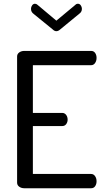

<svg xmlns="http://www.w3.org/2000/svg" viewBox="-20 -1002 554 1022"><path d="M180 -976 280 -892 381 -976Q386 -982 395 -982Q404 -982 410 -973.5Q416 -965 416 -955Q416 -938 401 -928L300 -845Q290 -836 280 -836Q270 -836 261 -845L159 -928Q145 -938 145 -955Q145 -965 151 -973.5Q157 -982 166 -982Q174 -982 180 -976ZM155 -655V-401H311Q324 -401 332 -390.5Q340 -380 340 -365Q340 -352 332.5 -341.5Q325 -331 311 -331H155V-76H465Q478 -76 486 -64.5Q494 -53 494 -37Q494 -22 486.5 -11Q479 0 465 0H109Q94 0 82.5 -8Q71 -16 71 -30V-701Q71 -715 82.5 -723Q94 -731 109 -731H465Q479 -731 486.5 -720Q494 -709 494 -694Q494 -678 486 -666.5Q478 -655 465 -655Z"/></svg>

Font: Dosis
Style: Medium
Weight: 500
Designer: Edgar Tolentino, Pablo Impallari, Igino Marini
Foundry: Edgar Tolentino, Pablo Impallari, Igino Marini
Version: Version 1.007